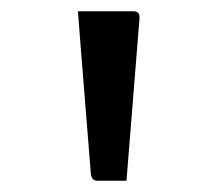

<svg xmlns="http://www.w3.org/2000/svg" viewBox="-20 -770 390 340"><path d="M204 -450H152Q143 -450 141 -461L126 -648Q124 -674 122 -698.5Q120 -723 118 -750H217Q228 -750 227 -737Z"/></svg>

Font: Recursive Sn Lnr St Lt
Style: Regular
Weight: 300
Version: Version 1.079;hotconv 1.0.112;makeotfexe 2.5.65598; ttfautoh